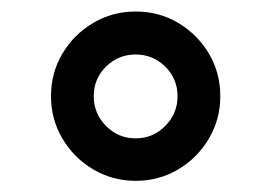

<svg xmlns="http://www.w3.org/2000/svg" viewBox="-20 -411 480 340"><path d="M70.3 -240.7Q70.3 -282.2 90.6 -316.2Q110.8 -350.1 145 -370.4Q179.2 -390.6 220.2 -390.6Q261.7 -390.6 295.7 -370.4Q329.6 -350.1 349.9 -316.2Q370.1 -282.2 370.1 -240.7Q370.1 -199.7 349.9 -165.5Q329.6 -131.3 295.7 -111.1Q261.7 -90.8 220.2 -90.8Q179.2 -90.8 145 -111.1Q110.8 -131.3 90.6 -165.5Q70.3 -199.7 70.3 -240.7ZM146 -240.7Q146 -210 167.7 -188Q189.5 -166 220.2 -166Q251 -166 272.7 -188Q294.4 -210 294.4 -240.7Q294.4 -271.5 272.7 -293Q251 -314.5 220.2 -314.5Q189.5 -314.5 167.7 -293Q146 -271.5 146 -240.7Z"/></svg>

Font: Vazir FD-WOL-UI
Style: Regular-FD-WOL-UI
Weight: 400
Designer: Saber Rastikerdar
Foundry: Saber Rastikerdar
Version: Version 30.1.0